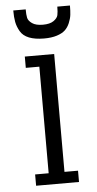

<svg xmlns="http://www.w3.org/2000/svg" viewBox="-55 -813 430 847"><g transform="rotate(-5 160.0 -389.5)"><path d="M70 -522H130V-50H70V0H260V-50H200V-572H70ZM288 -779Q288 -755 286 -738Q284 -721 276 -702Q268 -683 255 -671Q242 -659 218.5 -651.5Q195 -644 162 -644Q122 -644 95.5 -654.5Q69 -665 57 -686Q45 -707 41 -728Q37 -749 37 -779H92Q92 -755 95 -741.5Q98 -728 114.5 -716.5Q131 -705 162 -705Q193 -705 209.5 -716.5Q226 -728 229 -741.5Q232 -755 232 -779Z"/></g></svg>

Font: Glegoo
Style: Regular
Weight: 400
Version: Version 2.0.1; ttfautohint (v0.9) -r 48 -G 60